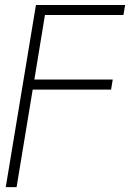

<svg xmlns="http://www.w3.org/2000/svg" viewBox="-20 -556 549 780"><path d="M3.4 204.1 126 -535.6H488.3L481.4 -495.1H162.6L119.6 -232.9H438L431.2 -191.9H112.8L47.4 204.1Z"/></svg>

Font: Inter 20pt ExtraLight
Style: Italic
Weight: 250
Italic angle: -9.3988°
Version: Version 4.001;git-66647c0bb